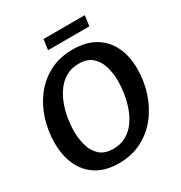

<svg xmlns="http://www.w3.org/2000/svg" viewBox="-205 -1033 1117 1188"><g transform="rotate(-30 353.5 -439.0)"><path d="M300 11Q230 11 177 -11.5Q124 -34 88.5 -75Q53 -116 35 -172Q17 -228 17 -295Q17 -381 42 -461Q67 -541 116 -604.5Q165 -668 236.5 -705.5Q308 -743 401 -743Q496 -743 560 -705Q624 -667 657 -599Q690 -531 690 -439Q690 -353 664 -272.5Q638 -192 588 -128Q538 -64 465.5 -26.5Q393 11 300 11ZM316 -84Q368 -84 407.5 -106.5Q447 -129 474 -166.5Q501 -204 517.5 -250Q534 -296 541.5 -344Q549 -392 549 -434Q549 -487 535 -536Q521 -585 486.5 -616.5Q452 -648 390 -648Q338 -648 299 -625.5Q260 -603 233 -565.5Q206 -528 189 -482Q172 -436 164.5 -388Q157 -340 157 -298Q157 -246 171 -196.5Q185 -147 219.5 -115.5Q254 -84 316 -84ZM279 -889H574L564 -815H269Z"/></g></svg>

Font: Rosario
Style: Italic
Weight: 400
Italic angle: -8.05°
Designer: Hector Gatti
Foundry: Omnibus Type
Version: Version 1.201